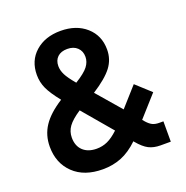

<svg xmlns="http://www.w3.org/2000/svg" viewBox="-128 -822 922 953"><g transform="rotate(-20 332.5 -345.0)"><path d="M596.7 -107.4H619.1V0H565.4Q529.3 0 503.4 -13.2Q477.5 -26.4 448.2 -61.5L445.3 -65.4Q400.4 -22.5 355 -4.4Q309.6 13.7 256.8 13.7Q158.2 13.7 102.1 -40.5Q45.9 -94.7 45.9 -181.6Q45.9 -242.2 77.6 -290Q109.4 -337.9 178.7 -381.8Q138.7 -431.6 123 -465.8Q107.4 -500 107.4 -538.1Q107.4 -613.3 158.7 -658.7Q210 -704.1 292 -704.1Q375 -704.1 426.8 -658.2Q478.5 -612.3 478.5 -538.1Q478.5 -486.3 447.8 -445.8Q417 -405.3 343.8 -358.4L454.1 -230.5L543.9 -331.1L621.1 -260.7L522.5 -150.4L532.2 -138.7Q547.9 -121.1 562 -114.3Q576.2 -107.4 596.7 -107.4ZM222.7 -543Q222.7 -520.5 234.4 -497.1Q246.1 -473.6 278.3 -435.5Q329.1 -466.8 347.2 -490.7Q365.2 -514.6 365.2 -541Q365.2 -571.3 345.7 -589.8Q326.2 -608.4 293 -608.4Q259.8 -608.4 241.2 -590.8Q222.7 -573.2 222.7 -543ZM377.9 -146.5 247.1 -300.8Q201.2 -270.5 182.6 -244.6Q164.1 -218.8 164.1 -186.5Q164.1 -142.6 190.4 -117.7Q216.8 -92.8 262.7 -92.8Q293 -92.8 319.8 -105Q346.7 -117.2 377.9 -146.5Z"/></g></svg>

Font: Altinn-DIN Exp
Style: DINExp-Bold
Weight: 700
Width: 7
Designer: Charles Nix
Foundry: Altinn
Version: Version 2.00